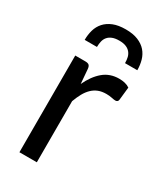

<svg xmlns="http://www.w3.org/2000/svg" viewBox="-175 -752 698 821"><g transform="rotate(30 174.5 -341.5)"><path d="M64 0ZM64 0V-477.5H113.3Q127 -477.5 132.6 -472.2Q138.2 -466.8 139.2 -454.1L145 -383.8Q167 -431.2 199.2 -458.5Q231.4 -485.8 276.9 -485.8Q292 -485.8 305.2 -482.7Q318.4 -479.5 329.1 -472.2L322.3 -408.7Q320.8 -396.5 308.6 -396.5Q301.8 -396.5 289.3 -399.2Q276.9 -401.9 261.7 -401.9Q239.7 -401.9 222.9 -395.3Q206.1 -388.7 192.6 -375.7Q179.2 -362.8 168.9 -344.2Q158.7 -325.7 149.9 -301.8V0ZM195.8 -682.6Q231.9 -682.6 256.8 -672.4Q281.7 -662.1 296.9 -644.8Q312 -627.4 318.6 -604.5Q325.2 -581.5 325.2 -555.7H264.6Q264.6 -571.3 261.5 -584.2Q258.3 -597.2 250.2 -606.7Q242.2 -616.2 229 -621.6Q215.8 -627 195.8 -627Q175.3 -627 161.9 -621.6Q148.4 -616.2 140.4 -606.7Q132.3 -597.2 129.2 -584.2Q126 -571.3 126 -555.7H65.4Q65.4 -581.5 72 -604.5Q78.6 -627.4 94 -644.8Q109.4 -662.1 134.3 -672.4Q159.2 -682.6 195.8 -682.6Z"/></g></svg>

Font: Carlito
Style: Regular
Weight: 400
Designer: Lukasz Dziedzic
Foundry: tyPoland Lukasz Dziedzic
Version: Version 1.104